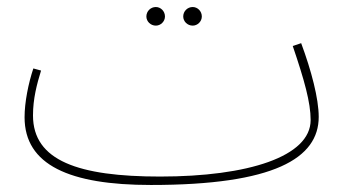

<svg xmlns="http://www.w3.org/2000/svg" viewBox="-20 -506 1015 547"><path d="M529 -433C543 -433 555 -445 555 -459C555 -474 543 -486 529 -486C514 -486 502 -474 502 -459C502 -445 514 -433 529 -433ZM424 -433C438 -433 450 -445 450 -459C450 -474 438 -486 424 -486C409 -486 397 -474 397 -459C397 -445 409 -433 424 -433ZM410 21C761 21 888 -55 888 -173C888 -225 867 -305 838 -383L814 -375C847 -278 865 -214 865 -164C865 -60 687 -3 436 -3C204 -3 74 -48 74 -177C74 -225 85 -266 97 -305L75 -311C61 -269 50 -215 50 -172C50 -36 178 21 410 21Z"/></svg>

Font: Noto Sans Arabic UI Th
Style: Regular
Weight: 100
Designer: Monotype Design Team, Nadine Chahine and Nizar Qandah
Foundry: Monotype Imaging Inc.
Version: Version 2.010